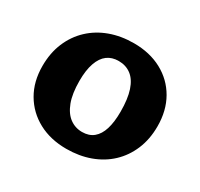

<svg xmlns="http://www.w3.org/2000/svg" viewBox="-146 -859 1105 1060"><g transform="rotate(30 406.5 -329.0)"><path d="M390 17Q289 17 212 -24.5Q135 -66 91.5 -140.5Q48 -215 48 -314Q48 -397 76 -463.5Q104 -530 154.5 -577.5Q205 -625 273.5 -650Q342 -675 424 -675Q525 -675 602 -633.5Q679 -592 722 -517Q765 -442 765 -342Q765 -260 737 -193.5Q709 -127 659 -80Q609 -33 540.5 -8Q472 17 390 17ZM419 -107Q463 -107 491.5 -130.5Q520 -154 534 -199Q548 -244 548 -310Q548 -392 530.5 -444.5Q513 -497 479.5 -522.5Q446 -548 400 -548Q357 -548 327.5 -526Q298 -504 282 -458.5Q266 -413 266 -345Q266 -263 286 -210.5Q306 -158 340.5 -132.5Q375 -107 419 -107Z"/></g></svg>

Font: Ysabeau Office Black
Style: Regular
Weight: 900
Designer: Christian Thalmann (Catharsis Fonts)
Version: Version 2.001;gftools[0.9.30]; featfreeze: tnum,lnum,ss02